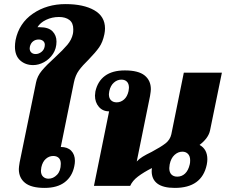

<svg xmlns="http://www.w3.org/2000/svg" viewBox="-20 -908 1104 938"><path d="M72 -82Q72 -91 76 -115L156 -505Q162 -536 184.5 -563Q207 -590 249 -628Q288 -664 309 -689Q330 -714 336 -742Q338 -750 338 -765Q338 -796 319 -810.5Q300 -825 268 -825Q234 -825 205 -811Q176 -797 163 -775H175Q217 -775 236.5 -755Q256 -735 256 -705Q256 -671 239 -645Q222 -619 195.5 -604.5Q169 -590 142 -590Q104 -590 78.5 -613Q53 -636 53 -680Q53 -694 56 -712Q73 -795 141 -841.5Q209 -888 300 -888Q388 -888 440.5 -858Q493 -828 493 -769Q493 -756 490 -741Q482 -702 464.5 -677Q447 -652 413 -617Q383 -588 365.5 -564Q348 -540 341 -505L277 -190Q310 -190 328 -171.5Q346 -153 346 -122Q346 -110 343 -96Q333 -46 296.5 -18Q260 10 198 10Q133 10 102.5 -14.5Q72 -39 72 -82ZM198 -680Q199 -683 199 -689Q199 -701 190.5 -708Q182 -715 169 -715Q153 -715 141.5 -706Q130 -697 126 -680L125 -672Q125 -659 133 -651.5Q141 -644 154 -644Q169 -644 182 -654Q195 -664 198 -680ZM277 -108Q277 -127 267 -136.5Q257 -146 240 -146Q220 -146 204 -132Q188 -118 182 -91Q180 -79 180 -74Q180 -55 190.5 -45Q201 -35 217 -35Q240 -35 258.5 -54Q277 -73 277 -108Z M955 -200Q993 -179 993 -130Q993 -118 990 -103Q966 10 834 10Q777 10 749 -11Q721 -32 721 -72Q721 -82 722 -87Q681 -66 654 -45.5Q627 -25 616 0H439L513 -364Q482 -364 463 -386Q444 -408 444 -441Q444 -447 446 -461Q457 -511 493 -537.5Q529 -564 590 -564Q656 -564 686.5 -539.5Q717 -515 717 -472Q717 -463 713 -439L648 -119Q660 -132 677 -142.5Q694 -153 721 -166Q766 -190 788.5 -207.5Q811 -225 817 -252L878 -553H1064L1006 -270Q998 -233 955 -200ZM610 -479Q610 -499 600 -509Q590 -519 573 -519Q553 -519 536.5 -504.5Q520 -490 514 -463Q512 -451 512 -448Q512 -428 522.5 -418Q533 -408 550 -408Q570 -408 586 -422Q602 -436 608 -463Q610 -475 610 -479ZM909 -125Q909 -145 898.5 -156Q888 -167 871 -167Q850 -167 832.5 -151Q815 -135 809 -105Q807 -91 807 -87Q807 -66 817.5 -55.5Q828 -45 846 -45Q868 -45 884 -60Q900 -75 907 -105Q909 -112 909 -125Z"/></svg>

Font: Trirong Black
Style: Italic
Weight: 900
Italic angle: -12°
Designer: Katatrad Team
Foundry: CadsonDemak
Version: Version 1.001